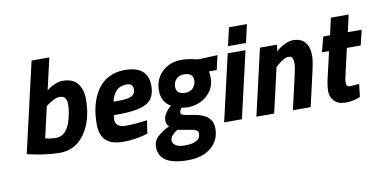

<svg xmlns="http://www.w3.org/2000/svg" viewBox="-84 -948 2834 1425"><g transform="rotate(-10 1333.5 -235.0)"><path d="M412 -512Q493 -512 527.5 -465.5Q562 -419 562 -349Q562 -192 492 -90.5Q422 11 302 11Q254 11 193 3Q132 -5 95 -14L58 -22L214 -700H348L293 -461Q316 -481 350.5 -496.5Q385 -512 412 -512ZM213 -113Q257 -103 294.5 -103Q332 -103 358 -128Q384 -153 398 -191Q425 -268 425 -333Q425 -398 372 -398Q352 -398 326 -385.5Q300 -373 284 -360L267 -348Z M814 -102Q883 -102 955 -112L981 -115L966 -16Q873 12 782 12Q691 12 649.5 -29Q608 -70 608 -149Q608 -228 624 -290Q640 -352 671.5 -402Q703 -452 757.5 -481.5Q812 -511 882 -511Q1057 -511 1057 -362Q1057 -267 993 -231Q929 -195 780 -195H745Q742 -183 742 -157.5Q742 -132 762.5 -117Q783 -102 814 -102ZM801 -294Q870 -294 897.5 -309Q925 -324 925 -360Q925 -403 875 -403Q786 -403 760 -294Z M1229 230Q1012 230 1012 93Q1012 46 1045.5 15.5Q1079 -15 1134 -42Q1114 -62 1114 -88.5Q1114 -115 1129 -139Q1144 -163 1159 -177L1174 -191Q1106 -231 1106 -316Q1106 -401 1163 -456.5Q1220 -512 1313 -512Q1356 -512 1415 -498L1434 -494L1580 -500L1555 -392H1497Q1501 -370 1501 -341Q1501 -264 1441.5 -210.5Q1382 -157 1292 -157L1249 -162Q1234 -142 1234 -128Q1234 -114 1253 -108Q1272 -102 1328 -94Q1470 -73 1470 32Q1470 121 1405.5 175.5Q1341 230 1229 230ZM1226 118Q1344 118 1344 48Q1344 35 1334.5 27Q1325 19 1313 16Q1301 13 1249.5 4.5Q1198 -4 1191 -6Q1171 5 1152.5 24.5Q1134 44 1134 65Q1134 86 1156 102Q1178 118 1226 118ZM1299 -266Q1334 -266 1356 -289.5Q1378 -313 1378 -347Q1378 -403 1308 -403Q1273 -403 1251 -380Q1229 -357 1229 -322Q1229 -266 1299 -266Z M1542 0 1657 -500H1791L1676 0ZM1668 -552 1700 -689H1835L1804 -552Z M2149 -512Q2271 -512 2271 -371Q2271 -335 2250 -245L2194 0H2060L2114 -235Q2132 -310 2132 -339.5Q2132 -369 2124.5 -382.5Q2117 -396 2097 -396Q2062 -396 2012 -351L1996 -336L1919 0H1785L1900 -500H2028L2022 -451Q2045 -474 2082.5 -493Q2120 -512 2149 -512Z M2481 -130Q2481 -102 2510 -102L2578 -107L2567 -11Q2514 12 2457.5 12Q2401 12 2371.5 -18.5Q2342 -49 2342 -92.5Q2342 -136 2357 -198L2401 -386H2347L2377 -500H2428L2457 -628H2591L2562 -500H2667L2639 -386H2535L2489 -186Q2481 -152 2481 -130Z"/></g></svg>

Font: Titillium Web
Style: Bold Italic
Weight: 700
Italic angle: -13°
Version: Version 1.002;PS 57.000;hotconv 1.0.70;makeotf.lib2.5.55311